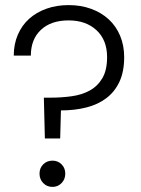

<svg xmlns="http://www.w3.org/2000/svg" viewBox="-20 -728 552 753"><path d="M34 -510Q34 -555 50 -592Q66 -629 94.5 -654.5Q123 -680 162.5 -694Q202 -708 249 -708Q297 -708 337 -693.5Q377 -679 406 -652.5Q435 -626 451 -588Q467 -550 467 -504Q467 -447 448.5 -407.5Q430 -368 397 -343Q364 -318 318.5 -306.5Q273 -295 219 -295L216 -185H156L152 -345H178Q221 -345 261 -350.5Q301 -356 332 -373Q363 -390 381.5 -421.5Q400 -453 400 -504Q400 -571 358.5 -609.5Q317 -648 249 -648Q180 -648 140.5 -611Q101 -574 101 -510ZM236 -47Q236 -25 221.5 -10Q207 5 186 5Q164 5 149.5 -10Q135 -25 135 -47Q135 -69 149.5 -83.5Q164 -98 186 -98Q207 -98 221.5 -83.5Q236 -69 236 -47Z"/></svg>

Font: SVN-Poppins Light
Style: Regular
Weight: 300
Designer: Ninad Kale (Devanagari), Jonny Pinhorn (Latin)
Foundry: Indian Type Foundry
Version: Version 3.002 2017; ttfautohint (v1.8.3)